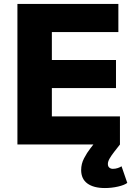

<svg xmlns="http://www.w3.org/2000/svg" viewBox="-20 -730 668 970"><path d="M68 0V-710H578V-568H242V-427H566V-285H242V-142H586V0ZM510 220Q453 220 421.5 197Q390 174 390 129Q390 98 404.5 70Q419 42 437 19L472 -26L586 0L557 37Q543 55 534 70.5Q525 86 525 98Q525 111 532.5 117Q540 123 550 123Q563 123 575 119Q587 115 594 110L623 194Q609 205 576.5 212.5Q544 220 510 220Z"/></svg>

Font: Geist ExtBd
Style: Regular
Weight: 400
Designer: Basement.studio, Andrés Briganti, Mateo Zaragoza
Foundry: Basement.studio, Vercel, Andrés Briganti, Guido Ferreyra, Mateo Zaragoza
Version: Version 1.401